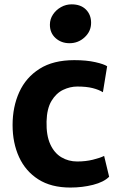

<svg xmlns="http://www.w3.org/2000/svg" viewBox="-20 -834 537 862"><path d="M36.5 -272.5Q36.5 -354.5 66.5 -420.5Q96.5 -486.5 157.8 -525.2Q219 -564 313.5 -564Q368 -564 407.8 -555Q447.5 -546 461 -536.5L442 -420Q423.5 -431.5 395.8 -438.5Q368 -445.5 327 -445.5Q294.5 -445.5 263.2 -430.5Q232 -415.5 211.2 -381Q190.5 -346.5 189 -288.5Q187.5 -226 205.8 -186.2Q224 -146.5 255.8 -127.8Q287.5 -109 326.5 -109Q364.5 -109 397 -117Q429.5 -125 447.5 -134L470 -40.5Q446 -16.5 397.8 -4.2Q349.5 8 296 8Q209.5 8 152 -28.8Q94.5 -65.5 65.5 -129Q36.5 -192.5 36.5 -272.5ZM292 -640Q255 -640 229.5 -663Q204 -686 204 -723Q204 -748 217.8 -768.8Q231.5 -789.5 253.8 -802Q276 -814.5 301.5 -814.5Q342.5 -814.5 365.8 -791.2Q389 -768 389 -731.5Q389 -693.5 360.2 -666.8Q331.5 -640 292 -640Z"/></svg>

Font: Koeln Type Sans
Style: Bold
Weight: 700
Designer: Eben Sorkin
Foundry: Eben Sorkin
Version: Version 2.001